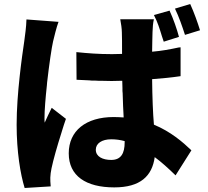

<svg xmlns="http://www.w3.org/2000/svg" viewBox="-20 -872 1040 958"><path d="M978 -721C967 -757 948 -811 929 -852L853 -829C873 -788 889 -741 903 -698L978 -721ZM873 -688C863 -726 845 -778 826 -819L748 -797C766 -763 777 -727 788 -691L791 -682C793 -676 795 -670 797 -664L873 -688ZM752 -88C786 -63 819 -33 856 3L935 -122C891 -164 832 -215 748 -250C743 -307 740 -386 739 -477C790 -481 835 -485 881 -492V-636L871 -635C829 -626 787 -618 739 -614C740 -655 740 -693 741 -712C742 -734 743 -757 748 -776H580C584 -757 588 -726 588 -711C589 -693 589 -650 589 -603C573 -603 558 -602 543 -602H533C473 -602 419 -606 361 -612L362 -474C384 -473 405 -472 426 -471L436 -470C447 -470 459 -470 470 -469H480C496 -469 512 -468 529 -468H544C559 -468 574 -469 590 -469C590 -457 591 -445 591 -433V-423C591 -421 591 -419 591 -418L592 -407C593 -364 595 -322 597 -286C580 -287 564 -288 547 -288C408 -288 323 -219 323 -107C323 6 409 63 550 63C681 63 739 6 752 -88ZM233 58C231 41 231 25 231 14C231 3 234 -18 237 -32C246 -75 265 -142 287 -211L290 -221C296 -240 302 -260 309 -279L238 -334C225 -307 215 -288 203 -260C202 -264 202 -279 202 -282C202 -321 207 -383 214 -447L215 -460C225 -548 238 -637 245 -666C249 -684 263 -740 272 -763L112 -775C111 -737 105 -696 101 -666C90 -592 63 -404 63 -250C63 -115 82 -2 103 66L233 58ZM458 -125C458 -157 489 -177 535 -177C558 -177 580 -174 602 -168V-162C602 -107 584 -74 535 -74C493 -74 458 -90 458 -125Z"/></svg>

Font: Glow Sans SC Normal ExtraBold
Style: Regular
Weight: 800
Designer: Ryoko NISHIZUKA (kana, bopomofo & ideographs); Paul D. Hunt (Latin, Greek & Cyrillic); Sandoll Communications, Soo-young
Version: Version 0.93